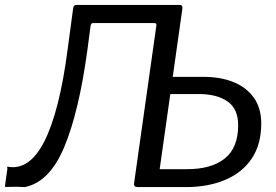

<svg xmlns="http://www.w3.org/2000/svg" viewBox="-42 -762 1124 782"><path d="M540 0 623 -596H670L651 -458Q649 -449 659 -449H786Q857 -449 909.5 -427.5Q962 -406 992 -364Q1022 -322 1022 -259Q1022 -174 983.5 -116.5Q945 -59 875.5 -29.5Q806 0 715 0ZM609 -73H720Q819 -73 873.5 -116.5Q928 -160 928 -252Q928 -319 884.5 -349Q841 -379 768 -379H649Q639 -379 638 -365L599 -85Q597 -73 609 -73ZM587 -668H337Q328 -668 327 -656L256 -729Q258 -742 269 -742H690Q702 -742 701 -728L600 -14Q599 -7 595.5 -3.5Q592 0 584 0H519Q502 0 504 -15L595 -659Q596 -668 587 -668ZM-22 -3 -13 -67Q-11 -74 -12.5 -78.5Q-14 -83 -10 -83Q33 -75 70 -100Q107 -125 137.5 -184Q168 -243 192.5 -338Q217 -433 234 -565L256 -729L336 -726L314 -559Q280 -308 220 -164Q160 -20 59 0Q22 -2 4.5 -1Q-13 0 -17.5 -0.5Q-22 -1 -22 -3Z"/></svg>

Font: Libre Franklin
Style: Italic
Weight: 400
Italic angle: -8°
Designer: Pablo Impallari, Rodrigo Fuenzalida, Nhung Nguyen
Foundry: Impallari Type
Version: Version 3.000